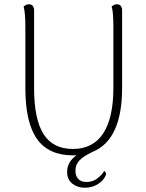

<svg xmlns="http://www.w3.org/2000/svg" viewBox="-20 -717 686 901"><path d="M414 -4Q373 15 353.5 35Q334 55 334 84Q334 108 347 122.5Q360 137 386 137Q414 137 436 121Q458 105 469 85Q480 93 477 105Q464 133 437 148.5Q410 164 378 164Q344 164 319.5 145Q295 126 295 90Q295 42 339 12H322Q208 12 153.5 -65Q99 -142 99 -304V-594Q99 -656 91 -686Q102 -697 116 -697Q127 -697 133.5 -689.5Q140 -682 140 -669V-304Q140 -157 184.5 -87.5Q229 -18 322 -18Q416 -18 464 -90.5Q512 -163 512 -304V-594Q512 -661 504 -686Q515 -697 529 -697Q540 -697 546.5 -689.5Q553 -682 553 -669V-304Q553 -61 414 -4Z"/></svg>

Font: Arima Madurai ExtraLight
Style: Regular
Weight: 275
Designer: Joana Correia and Natanael Gama
Foundry: NDISCOVER
Version: Version 1.020